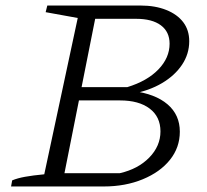

<svg xmlns="http://www.w3.org/2000/svg" viewBox="-20 -674 750 694"><path d="M20 0 24 -22Q43 -30 70.5 -35Q98 -40 140 -44L261 -609L145 -630L151 -654H488Q541 -654 581 -638Q621 -622 642.5 -593.5Q664 -565 664 -525Q664 -479 638 -440Q612 -401 565.5 -373.5Q519 -346 458 -335L460 -345Q541 -335 585.5 -297Q630 -259 630 -198Q630 -141 594.5 -96.5Q559 -52 496 -26Q433 0 355 0ZM213 -48H413Q479 -63 519.5 -104.5Q560 -146 560 -199Q560 -252 521 -281.5Q482 -311 414 -311H232L240 -359H440Q512 -381 552.5 -423Q593 -465 593 -516Q593 -559 561.5 -582.5Q530 -606 472 -606H324Z"/></svg>

Font: Piazzolla 8pt ExtraLight
Style: Italic
Weight: 250
Italic angle: -11.3°
Designer: Juan Pablo del Peral
Foundry: Huerta Tipografica
Version: Version 2.001